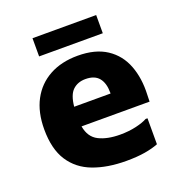

<svg xmlns="http://www.w3.org/2000/svg" viewBox="-132 -830 888 952"><g transform="rotate(-20 312.0 -354.5)"><path d="M374 11Q275 11 200.5 -17Q126 -45 85 -108Q44 -171 44 -275Q44 -365 78 -429Q112 -493 175 -527.5Q238 -562 324 -562Q417 -562 476 -523Q535 -484 561 -416Q587 -348 583 -262L582 -226H223Q233 -167 277.5 -144.5Q322 -122 390 -122Q436 -122 474.5 -131Q513 -140 534 -152H544V-15Q514 -3 472.5 4Q431 11 374 11ZM321 -440Q280 -440 254 -415.5Q228 -391 222 -330H414V-335Q414 -385 391.5 -412.5Q369 -440 321 -440ZM144 -720H480V-624H144Z"/></g></svg>

Font: Kufam
Style: Bold
Weight: 700
Designer: Wael Morcos, Artur Schmal
Foundry: Original Type
Version: Version 1.300; ttfautohint (v1.8.3)